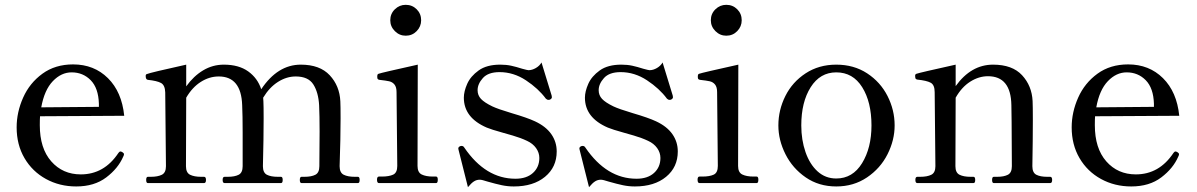

<svg xmlns="http://www.w3.org/2000/svg" viewBox="-20 -759 4961 796"><path d="M494 -119Q494 -116 491 -110Q470 -61 420.5 -23.5Q371 14 296 14Q227 14 170.5 -17Q114 -48 81.5 -103.5Q49 -159 49 -231Q49 -294 76 -354.5Q103 -415 156 -453.5Q209 -492 283 -492Q370 -492 427.5 -435Q485 -378 495 -279L146 -277Q145 -265 145 -240Q145 -144 192.5 -90Q240 -36 315 -36Q412 -36 471 -125Q475 -131 480 -131Q483 -131 489 -127Q494 -124 494 -119ZM151 -314 390 -316V-329Q388 -394 356 -426.5Q324 -459 277 -459Q234 -459 199 -422.5Q164 -386 151 -314Z M1464 -26Q1471 -26 1471 -13Q1471 0 1464 0H1230Q1223 0 1223 -13Q1223 -26 1230 -26H1242Q1271 -26 1287.5 -34.5Q1304 -43 1304 -70L1305 -213Q1305 -281 1303 -323Q1300 -376 1279 -409Q1258 -442 1206 -442Q1168 -442 1132.5 -419.5Q1097 -397 1071 -354L1072 -339Q1073 -321 1073 -268Q1073 -187 1070 -70Q1070 -43 1086.5 -34.5Q1103 -26 1132 -26H1145Q1152 -26 1152 -13Q1152 0 1145 0H911Q903 0 903 -13Q903 -26 911 -26H924Q953 -26 969.5 -34.5Q986 -43 986 -70V-209Q986 -281 984 -323Q980 -442 887 -442Q848 -442 812.5 -419.5Q777 -397 752 -354L751 -70Q751 -43 768 -34.5Q785 -26 814 -26H826Q834 -26 834 -13Q834 0 826 0H593Q586 0 586 -13Q586 -26 593 -26H605Q634 -26 651 -34.5Q668 -43 668 -70L665 -376Q664 -406 647.5 -415Q631 -424 593 -428Q584 -429 584 -444Q584 -451 589 -452Q603 -458 752 -491V-401Q783 -444 822.5 -467.5Q862 -491 908 -491Q970 -491 1009 -463Q1048 -435 1063 -389Q1131 -491 1227 -491Q1306 -491 1347 -447Q1388 -403 1391 -339Q1392 -321 1392 -268Q1392 -187 1388 -70Q1388 -43 1405 -34.5Q1422 -26 1451 -26Z M1598 -675Q1598 -702 1617 -720.5Q1636 -739 1662 -739Q1689 -739 1707.5 -720.5Q1726 -702 1726 -675Q1726 -649 1707.5 -630Q1689 -611 1662 -611Q1636 -611 1617 -630Q1598 -649 1598 -675ZM1551 0Q1543 0 1543 -14Q1543 -27 1551 -27H1563Q1593 -27 1610 -35Q1627 -43 1627 -71L1624 -377Q1624 -398 1615.5 -408.5Q1607 -419 1593.5 -422Q1580 -425 1553 -428Q1547 -429 1545.5 -432Q1544 -435 1544 -441Q1544 -446 1545 -449Q1546 -452 1549 -453Q1563 -458 1712 -491L1711 -71Q1711 -44 1728.5 -35.5Q1746 -27 1775 -27H1788Q1795 -27 1795 -14Q1795 0 1788 0Z M1881 -138 1880 -143Q1880 -150 1888 -153Q1890 -154 1894 -154Q1901 -154 1905 -147Q1993 -18 2117 -18Q2163 -18 2189.5 -42Q2216 -66 2216 -104Q2216 -126 2202.5 -145Q2189 -164 2165 -175Q2140 -187 2106 -197Q2072 -207 2064 -209Q2017 -222 1998 -230Q1903 -271 1903 -354Q1903 -380 1917 -411.5Q1931 -443 1964.5 -467Q1998 -491 2054 -491Q2079 -491 2099.5 -486.5Q2120 -482 2145 -474Q2167 -468 2171 -468Q2186 -468 2201.5 -477Q2217 -486 2225 -500L2267 -363Q2268 -360 2268 -356Q2268 -350 2260 -346Q2258 -345 2254 -345Q2248 -345 2243 -350Q2212 -392 2160.5 -426Q2109 -460 2051 -460Q2004 -460 1982 -435.5Q1960 -411 1960 -385Q1960 -364 1974 -349Q1988 -334 2021 -318Q2044 -307 2101 -290Q2166 -271 2198 -256Q2243 -235 2265.5 -203Q2288 -171 2288 -131Q2288 -66 2239.5 -26Q2191 14 2110 14Q2085 14 2061 9Q2037 4 2002 -6Q1978 -14 1969 -14Q1956 -14 1945 -7Q1934 0 1920 17Z M2383 -138 2382 -143Q2382 -150 2390 -153Q2392 -154 2396 -154Q2403 -154 2407 -147Q2495 -18 2619 -18Q2665 -18 2691.5 -42Q2718 -66 2718 -104Q2718 -126 2704.5 -145Q2691 -164 2667 -175Q2642 -187 2608 -197Q2574 -207 2566 -209Q2519 -222 2500 -230Q2405 -271 2405 -354Q2405 -380 2419 -411.5Q2433 -443 2466.5 -467Q2500 -491 2556 -491Q2581 -491 2601.5 -486.5Q2622 -482 2647 -474Q2669 -468 2673 -468Q2688 -468 2703.5 -477Q2719 -486 2727 -500L2769 -363Q2770 -360 2770 -356Q2770 -350 2762 -346Q2760 -345 2756 -345Q2750 -345 2745 -350Q2714 -392 2662.5 -426Q2611 -460 2553 -460Q2506 -460 2484 -435.5Q2462 -411 2462 -385Q2462 -364 2476 -349Q2490 -334 2523 -318Q2546 -307 2603 -290Q2668 -271 2700 -256Q2745 -235 2767.5 -203Q2790 -171 2790 -131Q2790 -66 2741.5 -26Q2693 14 2612 14Q2587 14 2563 9Q2539 4 2504 -6Q2480 -14 2471 -14Q2458 -14 2447 -7Q2436 0 2422 17Z M2927 -675Q2927 -702 2946 -720.5Q2965 -739 2991 -739Q3018 -739 3036.5 -720.5Q3055 -702 3055 -675Q3055 -649 3036.5 -630Q3018 -611 2991 -611Q2965 -611 2946 -630Q2927 -649 2927 -675ZM2880 0Q2872 0 2872 -14Q2872 -27 2880 -27H2892Q2922 -27 2939 -35Q2956 -43 2956 -71L2953 -377Q2953 -398 2944.5 -408.5Q2936 -419 2922.5 -422Q2909 -425 2882 -428Q2876 -429 2874.5 -432Q2873 -435 2873 -441Q2873 -446 2874 -449Q2875 -452 2878 -453Q2892 -458 3041 -491L3040 -71Q3040 -44 3057.5 -35.5Q3075 -27 3104 -27H3117Q3124 -27 3124 -14Q3124 0 3117 0Z M3207 -239Q3207 -303 3236 -361Q3265 -419 3320 -455Q3375 -491 3447 -491Q3520 -491 3575 -455Q3630 -419 3659.5 -361Q3689 -303 3689 -239Q3689 -178 3659.5 -119.5Q3630 -61 3574.5 -23.5Q3519 14 3447 14Q3375 14 3320.5 -23.5Q3266 -61 3236.5 -119.5Q3207 -178 3207 -239ZM3593 -239Q3593 -336 3554.5 -397.5Q3516 -459 3447 -459Q3380 -459 3341 -397.5Q3302 -336 3302 -239Q3302 -179 3319.5 -128.5Q3337 -78 3369.5 -48.5Q3402 -19 3447 -19Q3515 -19 3554 -82.5Q3593 -146 3593 -239Z M4334 -26Q4342 -26 4342 -13Q4342 0 4334 0H4100Q4093 0 4093 -13Q4093 -26 4100 -26H4114Q4142 -26 4158.5 -34.5Q4175 -43 4175 -70L4174 -253L4173 -323Q4171 -443 4076 -443Q4038 -443 4002.5 -420.5Q3967 -398 3942 -354L3941 -70Q3941 -43 3958 -34.5Q3975 -26 4004 -26H4016Q4023 -26 4023 -13Q4023 0 4016 0H3783Q3775 0 3775 -13Q3775 -26 3783 -26H3795Q3824 -26 3841 -34.5Q3858 -43 3858 -70L3855 -377Q3855 -407 3838.5 -416Q3822 -425 3783 -429Q3777 -430 3775.5 -434Q3774 -438 3774 -445Q3774 -451 3779 -453Q3793 -458 3942 -491V-402Q4006 -491 4097 -491Q4177 -491 4217.5 -447Q4258 -403 4261 -340Q4262 -320 4262 -261Q4262 -180 4260 -70Q4260 -43 4276.5 -34.5Q4293 -26 4322 -26Z M4868 -119Q4868 -116 4865 -110Q4844 -61 4794.5 -23.5Q4745 14 4670 14Q4601 14 4544.5 -17Q4488 -48 4455.5 -103.5Q4423 -159 4423 -231Q4423 -294 4450 -354.5Q4477 -415 4530 -453.5Q4583 -492 4657 -492Q4744 -492 4801.5 -435Q4859 -378 4869 -279L4520 -277Q4519 -265 4519 -240Q4519 -144 4566.5 -90Q4614 -36 4689 -36Q4786 -36 4845 -125Q4849 -131 4854 -131Q4857 -131 4863 -127Q4868 -124 4868 -119ZM4525 -314 4764 -316V-329Q4762 -394 4730 -426.5Q4698 -459 4651 -459Q4608 -459 4573 -422.5Q4538 -386 4525 -314Z"/></svg>

Font: Shippori Mincho Medium
Style: Regular
Weight: 500
Designer: FONTDASU
Foundry: FONTDASU / Google Inc. / but / Adobe
Version: Version 3.110; ttfautohint (v1.8.3)